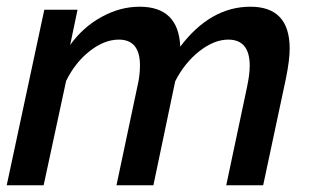

<svg xmlns="http://www.w3.org/2000/svg" viewBox="-20 -552 927 572"><path d="M112 -523H211L189 -418Q227 -471 282.5 -501.5Q338 -532 396 -532Q512 -532 517 -413Q607 -532 726 -532Q843 -532 843 -407Q843 -374 832 -319L764 0H654L716 -293Q724 -331 724 -356Q724 -434 660 -434Q618 -434 574 -399.5Q530 -365 502 -310L437 0H327L389 -293Q397 -326 397 -357Q397 -434 334 -434Q291 -434 247.5 -400Q204 -366 177 -311L110 0H0Z"/></svg>

Font: Raleway-v4020 SemiBold
Style: Italic
Weight: 600
Italic angle: -12°
Designer: Matt McInerney, Pablo Impallari, Rodrigo Fuenzalida
Foundry: Matt McInerney, Pablo Impallari, Rodrigo Fuenzalida
Version: Version 4.020;PS 004.020;hotconv 1.0.88;makeotf.lib2.5.64775